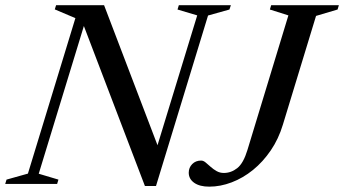

<svg xmlns="http://www.w3.org/2000/svg" viewBox="-45 -705 1319 736"><path d="M569 -121.5 546 -106.5 711 -646 635.5 -668.5 640.5 -685H840L834.5 -668.5L752.5 -645.5L553 8H510.5L266.5 -631.5L285 -633L103.5 -39L179 -16.5L174 0H-25L-20 -16.5L62 -39.5L244 -635.5L165 -669L170 -685H354ZM1039.5 -227.5Q1023 -172.5 993 -128.5Q963 -84.5 924.8 -53.5Q886.5 -22.5 843.2 -6Q800 10.5 757 10.5Q720.5 10.5 699.5 -4.2Q678.5 -19 678.5 -43Q678.5 -62.5 691.8 -76Q705 -89.5 726 -89.5Q734.5 -89.5 743.2 -82.2Q752 -75 762.5 -65.5Q773 -56 785.5 -49Q798 -42 813 -42Q841 -42 864.5 -60.5Q888 -79 903.5 -130L1060.5 -646L989.5 -668.5L994.5 -685H1254L1249 -668.5L1166.5 -644Z"/></svg>

Font: Newsreader 36pt Medium
Style: Italic
Weight: 500
Italic angle: -17°
Designer: Hugues Gentile
Foundry: Production Type
Version: Version 1.003